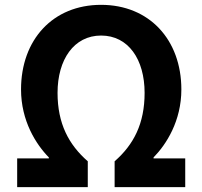

<svg xmlns="http://www.w3.org/2000/svg" viewBox="-20 -774 837 794"><path d="M51 0H343V-107C264 -176 218 -263 218 -390C218 -528 286 -627 398 -627C511 -627 578 -528 578 -390C578 -263 533 -176 454 -107V0H746V-119H615V-123C668 -177 730 -274 730 -404C730 -610 597 -754 398 -754C199 -754 67 -610 67 -404C67 -274 129 -177 182 -123V-119H51Z"/></svg>

Font: Source Han Sans CN
Style: Bold
Weight: 700
Designer: Ryoko NISHIZUKA 西塚涼子 (kana, bopomofo & ideographs); Paul D. Hunt (Latin, Greek & Cyrillic); Sandoll Communications 산돌커뮤니
Foundry: Adobe
Version: Version 2.001;hotconv 1.0.107;makeotfexe 2.5.65593